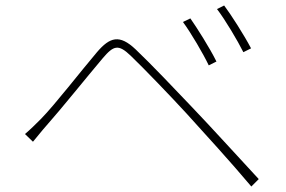

<svg xmlns="http://www.w3.org/2000/svg" viewBox="-20 -730 1040 699"><path d="M673 -663 646 -650C675 -611 720 -534 740 -492L768 -506C744 -555 695 -632 673 -663ZM796 -710 770 -697C800 -658 845 -582 866 -540L894 -554C869 -602 819 -680 796 -710ZM71 -242 100 -214C113 -229 133 -255 151 -275C201 -331 298 -452 354 -518C394 -565 411 -570 456 -527C504 -481 601 -380 658 -318C728 -241 820 -140 895 -51L922 -78C845 -161 748 -268 680 -339C623 -399 528 -499 474 -550C415 -606 380 -595 333 -540C276 -473 180 -349 130 -298C108 -276 93 -261 71 -242Z"/></svg>

Font: Harano Aji Gothic CN ExtraLight
Style: Regular
Weight: 250
Foundry: Masamichi Hosoda
Version: HaranoAjiGothicCN-ExtraLight version 20230610;ttx 4.39.4